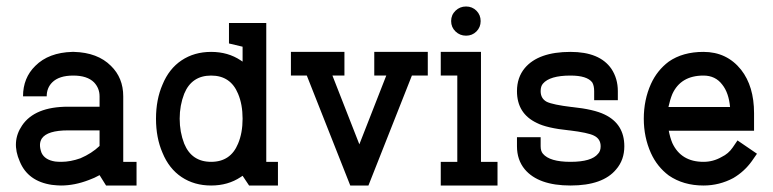

<svg xmlns="http://www.w3.org/2000/svg" viewBox="-20 -572 2384 592"><path d="M401 -73V0H307L287 -32Q271 -23 254 -17Q210 0 168 0Q158 0 140 -2Q66 -13 41 -74Q14 -135 48 -185Q87 -243 190 -243H287V-275Q287 -300 270 -318Q249 -339 206 -339Q162 -339 141 -318Q124 -301 124 -275H51Q51 -332 89 -369Q130 -410 203 -412H208Q281 -410 322 -369Q360 -332 360 -275V-73ZM287 -170H190Q126 -170 109 -145Q98 -128 108 -101Q118 -79 150 -74Q159 -73 169 -73Q197 -73 228 -84Q263 -99 287 -122Z M837 0V-73H801V-501H686V-438L728 -428V-382Q725 -384 722 -386Q683 -412 631 -412Q579 -412 540 -386Q501 -360 481 -311Q461 -265 461 -206Q461 -147 481 -101Q501 -52 540 -26Q579 0 631 0Q683 0 722 -26Q725 -28 728 -30L748 0ZM548 -129Q534 -165 534 -206Q534 -247 548 -283Q571 -339 631 -339Q691 -339 714 -283Q728 -250 728 -206Q728 -162 714 -129Q691 -73 631 -73Q571 -73 548 -129Z M1116 0 1250 -339H1299V-412H1134V-339H1171L1088 -127L1005 -339H1042V-412H877V-339H926L1060 0Z M1384.5 -475Q1398 -462 1417 -462Q1436 -462 1449 -475Q1462 -488 1462 -507Q1462 -526 1449 -539Q1436 -552 1417 -552Q1398 -552 1384.5 -539Q1371 -526 1371 -507Q1371 -488 1384.5 -475ZM1514 0V-73H1463V-412H1339V-339H1390V-73H1339V0Z M1739 0Q1839 0 1880 -50Q1905 -79 1905 -121Q1905 -190 1844 -219Q1811 -235 1744 -242H1743Q1685 -249 1666 -258Q1647 -268 1647 -291Q1647 -306 1654 -314Q1675 -339 1739 -339Q1790 -339 1806 -318Q1812 -308 1812 -291V-263H1885V-291Q1885 -330 1865 -360Q1829 -412 1739 -412Q1640 -412 1598 -362Q1574 -333 1574 -291Q1574 -222 1635 -193Q1666 -177 1735 -170H1736Q1793 -163 1811 -154Q1832 -144 1832 -121Q1832 -106 1824 -98Q1804 -73 1739 -73Q1675 -73 1654 -98Q1647 -106 1647 -121V-149H1574V-121Q1574 -79 1598 -50Q1640 0 1739 0Z M2149 0Q2198 0 2241 -23Q2275 -43 2298 -75L2314 -98L2254 -139L2239 -117Q2226 -98 2205 -88Q2179 -73 2149 -73Q2080 -73 2053 -131Q2046 -148 2042 -169H2305V-223Q2305 -306 2265 -357Q2221 -412 2149 -412Q2085 -412 2042 -382Q2006 -355 1987 -313Q1965 -264 1965 -206Q1965 -149 1987 -100Q2006 -58 2042 -31Q2087 0 2149 0ZM2231 -242H2041Q2046 -265 2053 -282Q2079 -339 2149 -339Q2186 -339 2207 -311Q2227 -286 2231 -242Z"/></svg>

Font: Venice Serif Bold
Style: Regular
Weight: 700
Designer: Bruno Pierini
Foundry: Unio | Creative Solutions
Version: Version 1.000;PS 001.000;hotconv 1.0.70;makeotf.lib2.5.58329